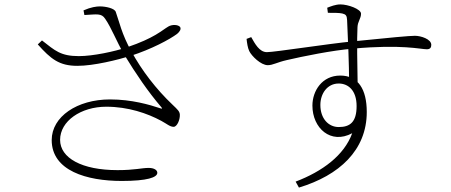

<svg xmlns="http://www.w3.org/2000/svg" viewBox="-20 -788 2040 869"><path d="M531 31C647 31 692 15 692 -6C692 -18 678 -28 653 -28C621 -28 591 -18 512 -18C350 -18 252 -73 252 -155C252 -240 346 -305 461 -305C560 -305 647 -275 710 -241C736 -227 749 -214 766 -214C781 -214 795 -245 794 -269C793 -284 785 -291 761 -314C687 -384 621 -470 575 -555C531 -632 518 -696 504 -734C499 -750 460 -759 432 -759C417 -759 392 -756 358 -741L362 -720C419 -723 439 -729 456 -703C485 -661 507 -601 542 -541C595 -454 650 -373 710 -303C716 -296 714 -295 705 -298C657 -314 576 -338 478 -338C329 -338 214 -260 214 -154C214 -15 373 31 531 31ZM330 -490C405 -490 512 -517 571 -535C665 -565 749 -610 782 -635C794 -645 801 -657 795 -666C786 -677 759 -678 742 -668C710 -649 679 -616 555 -574C499 -555 401 -534 337 -534C254 -534 229 -559 170 -605L151 -587C210 -521 248 -490 330 -490Z M1318 34 1333 61C1515 6 1640 -108 1640 -281C1640 -384 1601 -446 1520 -446C1438 -446 1394 -377 1394 -310C1394 -208 1477 -133 1574 -185C1538 -85 1439 -12 1318 34ZM1513 -213C1467 -213 1430 -251 1430 -313C1430 -364 1461 -410 1513 -410C1556 -410 1594 -379 1594 -308C1594 -235 1564 -213 1513 -213ZM1192 -493C1215 -493 1234 -506 1278 -516C1351 -533 1483 -560 1579 -568C1799 -588 1884 -565 1912 -565C1927 -565 1932 -573 1932 -585C1932 -611 1885 -626 1858 -626C1834 -626 1747 -618 1580 -601C1464 -590 1224 -552 1188 -552C1154 -552 1134 -590 1117 -620L1096 -612C1098 -593 1101 -572 1108 -557C1119 -534 1161 -493 1192 -493ZM1560 -425 1599 -388C1597 -484 1595 -618 1598 -665C1599 -691 1614 -704 1614 -726C1614 -747 1555 -768 1521 -768C1498 -768 1477 -759 1461 -753L1464 -730C1494 -730 1515 -730 1529 -727C1545 -723 1550 -718 1551 -697C1555 -618 1560 -484 1560 -425Z"/></svg>

Font: Source Han Serif TW VF
Style: Regular
Weight: 250
Designer: Ryoko NISHIZUKA 西塚涼子 (kana & ideographs); Frank Grießhammer (Latin, Greek & Cyrillic); Wenlong ZHANG 张文龙 (bopomofo); San
Foundry: Adobe
Version: Version 2.002;hotconv 1.1.0;makeotfexe 2.6.0